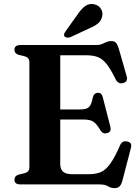

<svg xmlns="http://www.w3.org/2000/svg" viewBox="-20 -926 702 964"><path d="M52.5 -676.5Q52.5 -700 83.5 -700H462.5Q480.5 -700 492.2 -705Q504 -710 514.5 -715Q525 -720 538.5 -720Q554 -720 562 -711.5Q570 -703 576 -683L616 -543.5Q623.5 -517 600 -509.5Q574 -501.5 560.5 -528Q535.5 -579.5 514.8 -605.2Q494 -631 470.2 -639.8Q446.5 -648.5 413 -648.5H282.5V-376.5H383Q414 -376.5 426.5 -388.2Q439 -400 445.5 -435Q451 -459 471 -460Q490.5 -461 496 -438L534 -290Q540.5 -264.5 519.5 -258Q498 -251 485.5 -270Q465 -305 448.2 -315.5Q431.5 -326 398 -326H282.5V-101.5Q282.5 -51.5 340 -51.5H428Q462 -51.5 486.8 -62.2Q511.5 -73 534 -104.5Q556.5 -136 583.5 -198Q593.5 -220 617 -216Q645.5 -211.5 637 -182L594.5 -19Q589.5 0 580.8 9.2Q572 18.5 555 18.5Q537 18.5 522.2 9.2Q507.5 0 481 0H83.5Q52.5 0 52.5 -23.5Q52.5 -43 74 -49.5L102.5 -56Q127.5 -63 127.5 -85V-615Q127.5 -637 102.5 -644L74 -650.5Q52.5 -657 52.5 -676.5ZM369 -852.5Q387.5 -880.5 407.2 -895.2Q427 -910 453 -904.5Q476 -899.5 487 -881.2Q498 -863 493 -844.5Q488.5 -822 471.8 -808.2Q455 -794.5 427 -783L332.5 -739Q325 -736.5 317.2 -737Q309.5 -737.5 304.5 -742.5Q300 -748.5 302 -755Q304 -761.5 308.5 -768Z"/></svg>

Font: Fraunces 9pt SemiBold
Style: Regular
Weight: 600
Version: Version 1.000;[b76b70a41]